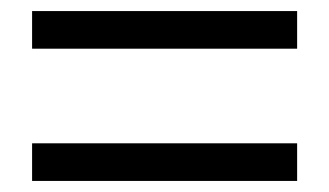

<svg xmlns="http://www.w3.org/2000/svg" viewBox="-20 -542 595 347"><path d="M38 -454H517V-522H38ZM38 -215H517V-283H38Z"/></svg>

Font: Noto Sans CJK SC Regular
Style: Regular
Weight: 400
Designer: Ryoko NISHIZUKA (kana & ideographs); Paul D. Hunt (Latin, Greek & Cyrillic); Wenlong ZHANG (bopomofo); Sandoll Communica
Foundry: Adobe Systems Incorporated
Version: Version 1.004;PS 1.004;hotconv 1.0.82;makeotf.lib2.5.63406